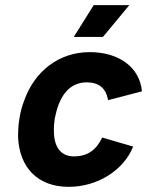

<svg xmlns="http://www.w3.org/2000/svg" viewBox="-20 -720 570 744"><path d="M266 -577H379L481 -700H343ZM246 4C358 4 459 -60 496 -152L376 -187C352 -137 318 -114 266 -114C214 -114 189 -153 189 -211C188 -226 190 -243 192 -260C196 -279 201 -300 208 -317C228 -368 263 -401 317 -401C364 -400 390 -379 399 -332L530 -366C522 -458 442 -518 328 -518C210 -518 115 -446 74 -331C65 -309 59 -284 55 -259C51 -235 50 -211 50 -189C55 -71 126 4 246 4Z"/></svg>

Font: Arthouse Owned
Style: Bold Italic
Weight: 700
Italic angle: -10°
Designer: Jeremy Tribby
Foundry: Tribby Type
Version: Version 1.000;PS 001.000;hotconv 1.0.88;makeotf.lib2.5.64775